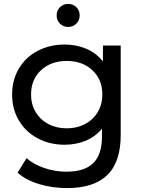

<svg xmlns="http://www.w3.org/2000/svg" viewBox="-20 -763 730 983"><path d="M598 -530V-72Q598 67 529 133.5Q460 200 323 200Q248 200 180 179.5Q112 159 70 121L116 47Q153 79 207.5 97.5Q262 116 320 116Q413 116 457.5 72Q502 28 502 -62V-104Q468 -63 418.5 -42.5Q369 -22 311 -22Q235 -22 173.5 -54.5Q112 -87 77 -145.5Q42 -204 42 -279Q42 -354 77 -412.5Q112 -471 173.5 -503Q235 -535 311 -535Q371 -535 422.5 -513Q474 -491 507 -448V-530ZM504 -279Q504 -356 453 -403.5Q402 -451 322 -451Q241 -451 190 -403.5Q139 -356 139 -279Q139 -229 162.5 -189.5Q186 -150 227.5 -128Q269 -106 322 -106Q374 -106 415.5 -128Q457 -150 480.5 -189.5Q504 -229 504 -279ZM270 -684Q270 -709 287 -726Q304 -743 329 -743Q354 -743 371 -726Q388 -709 388 -684Q388 -659 371 -642Q354 -625 329 -625Q304 -625 287 -642Q270 -659 270 -684Z"/></svg>

Font: APTA Sans Medium
Style: Bold
Weight: 500
Version: Version 7.200